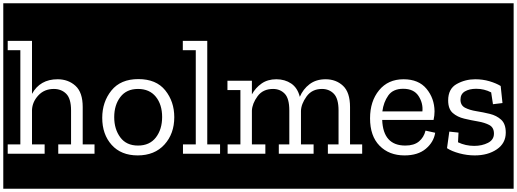

<svg xmlns="http://www.w3.org/2000/svg" viewBox="-32 -937 3150 1170"><path d="M-12 213V-917H568V213ZM323 0H549V-57H472V-285Q472 -374 428 -414Q384 -454 319 -454Q212 -454 163 -365V-688H15V-631H92V-57H15V0H240V-57H163V-267Q165 -316 201.5 -355.5Q238 -395 296 -395Q342 -395 371.5 -365.5Q401 -336 401 -264V-57H323Z M544 213V-917H1077V213ZM811 -455Q703 -455 647 -385.5Q591 -316 591 -219Q591 -118 648.5 -54Q706 10 807 10Q910 10 970 -56Q1030 -122 1030 -223Q1030 -318 975 -386.5Q920 -455 811 -455ZM809 -50Q738 -50 701 -100Q664 -150 664 -223Q664 -297 701.5 -346Q739 -395 809 -395Q879 -395 917.5 -347.5Q956 -300 956 -224Q956 -149 918 -99.5Q880 -50 809 -50Z M1053 213V-917H1339V213ZM1083 0H1309V-57H1231V-688H1082V-631H1161V-57H1083Z M1315 213V-917H2199V213ZM1966 0H2179V-57H2101V-285Q2101 -374 2058.5 -414Q2016 -454 1952 -454Q1894 -454 1854.5 -424Q1815 -394 1795 -347Q1781 -402 1742.5 -428Q1704 -454 1652 -454Q1599 -454 1562 -428Q1525 -402 1503 -362V-445H1354V-388H1433V-57H1355V0H1585V-57H1503V-263Q1505 -306 1537.5 -350.5Q1570 -395 1632 -395Q1675 -395 1703 -366Q1731 -337 1731 -264V-57H1667V0H1879V-57H1802V-261Q1803 -303 1836 -349Q1869 -395 1930 -395Q1974 -395 2002.5 -365.5Q2031 -336 2031 -264V-57H1966Z M2175 213V-917H2665V213ZM2620 -128 2561 -141Q2551 -100 2521 -75Q2491 -50 2438 -50Q2303 -50 2297 -206H2610Q2616 -233 2616 -259Q2615 -338 2567 -396Q2519 -454 2427 -454Q2333 -454 2278 -387Q2223 -320 2223 -216Q2223 -108 2281 -49Q2339 10 2433 10Q2515 10 2563 -30.5Q2611 -71 2620 -128ZM2542 -258H2298Q2305 -314 2334 -355Q2363 -396 2425 -396Q2490 -396 2518.5 -352Q2547 -308 2542 -258Z M2641 213V-917H3098V213ZM3050 -129Q3050 -182 3022 -207.5Q2994 -233 2953 -243Q2912 -253 2871 -259.5Q2830 -266 2802 -280.5Q2774 -295 2774 -330Q2774 -364 2801 -380Q2828 -396 2870 -396Q2919 -396 2961 -374L2972 -302L3030 -309L3019 -413Q2991 -430 2950.5 -442Q2910 -454 2864 -454Q2803 -454 2751 -425Q2699 -396 2699 -325Q2699 -273 2727 -248.5Q2755 -224 2797 -214Q2839 -204 2880.5 -197Q2922 -190 2950 -175Q2978 -160 2978 -123Q2978 -85 2941.5 -66.5Q2905 -48 2858 -48Q2805 -48 2759 -70L2762 -129L2706 -135L2692 -34Q2721 -15 2767.5 -2.5Q2814 10 2861 10Q2941 10 2995.5 -27Q3050 -64 3050 -129Z"/></svg>

Font: Zilla Slab Highlight Regular
Style: Regular
Weight: 400
Designer: Typotheque Type Foundry
Foundry: Typotheque type foundry
Version: Version 1.1; 2017; ttfautohint (v1.6)